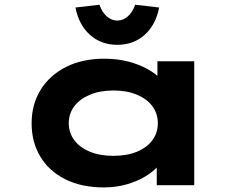

<svg xmlns="http://www.w3.org/2000/svg" viewBox="-20 -793 1050 822"><path d="M424.5 9.4Q329 9.4 259.3 -25.6Q189.7 -60.6 152.5 -122.6Q115.4 -184.6 115.4 -265.3Q115.4 -346.4 154.2 -408.8Q193 -471.2 263 -506.5Q332.9 -541.7 426.5 -541.7Q482.2 -541.7 529.4 -529.4Q576.5 -517 612 -497Q647.6 -477.1 669 -454.4Q690.3 -431.6 694.4 -411.1L654 -405.1V-530.7H811.6V0H651.1V-148.4L683.2 -134.1Q680.9 -110 659.5 -84.8Q638.1 -59.6 603.1 -38.2Q568.2 -16.9 522.3 -3.7Q476.4 9.4 424.5 9.4ZM465.3 -125.8Q523.6 -125.8 566.4 -143.5Q609.2 -161.3 632.5 -192.9Q655.7 -224.5 655.7 -265.3Q655.7 -306.7 632.5 -338.1Q609.2 -369.5 566.4 -387.5Q523.6 -405.6 465.3 -405.6Q408.1 -405.6 365 -387.5Q321.9 -369.5 298.1 -338.1Q274.4 -306.7 274.4 -265.3Q274.4 -224.5 298.1 -192.9Q321.9 -161.3 365 -143.5Q408.1 -125.8 465.3 -125.8ZM482.2 -601.1Q413 -601.1 365.3 -643.7Q317.6 -686.4 303 -760.8L405.7 -772.8Q416.4 -741.3 436.9 -723.1Q457.4 -705 482.2 -705Q507 -705 527.5 -723.1Q548 -741.3 558.7 -772.8L661.4 -760.8Q646.9 -686.4 599.1 -643.7Q551.4 -601.1 482.2 -601.1Z"/></svg>

Font: Lexend Zetta
Style: Regular
Weight: 400
Designer: Bonnie Shaver-Troup, Thomas Jockin
Foundry: Lexend
Version: Version 1.007